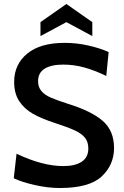

<svg xmlns="http://www.w3.org/2000/svg" viewBox="-20 -929 621 963"><path d="M49 -35 63 -158Q193 -96 298 -96Q357 -96 390 -118Q423 -140 423 -184Q423 -218 405.5 -239Q388 -260 354 -275.5Q320 -291 253 -313Q188 -334 145 -358.5Q102 -383 76.5 -421.5Q51 -460 51 -518Q51 -606 116.5 -660Q182 -714 304 -714Q364 -714 422 -701Q480 -688 525 -668L513 -548Q453 -577 401.5 -591Q350 -605 297 -605Q237 -605 204 -584.5Q171 -564 171 -522Q171 -492 187.5 -472.5Q204 -453 233.5 -440Q263 -427 319 -409Q439 -372 495.5 -322.5Q552 -273 552 -187Q552 -102 490 -44Q428 14 280 14Q220 14 154 -1Q88 -16 49 -35ZM443 -818V-748L313 -818L183 -748V-818L313 -909Z"/></svg>

Font: Cabin SemiBold
Style: Regular
Weight: 600
Designer: Pablo Impallari
Foundry: Pablo Impallari. http://www.impallari.com Igino Marini. http://www.ikern.com
Version: Version 2.001